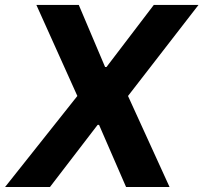

<svg xmlns="http://www.w3.org/2000/svg" viewBox="-37 -747 813 767"><path d="M277.7 -727.3H108.3L272 -363.6L-16.7 0H162.6L353 -248.2H358.7L466.6 0H640.3L474.4 -363.6L756 -727.3H577.4L388.5 -479.4H382.8Z"/></svg>

Font: TID UI
Style: Bold Italic
Weight: 700
Italic angle: -9.39999°
Designer: The TID Project Authors
Foundry: Bakken & Bæck
Version: Version 1.001;hotconv 1.0.109;makeotfexe 2.5.65596